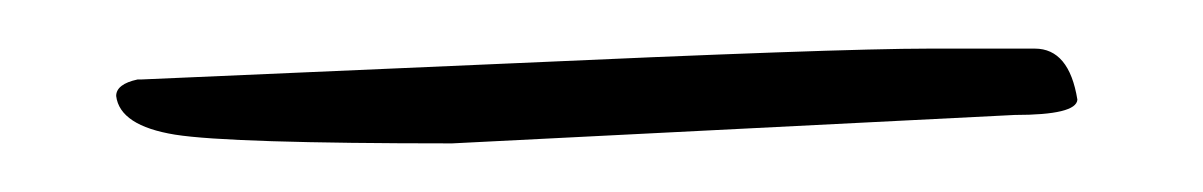

<svg xmlns="http://www.w3.org/2000/svg" viewBox="-20 -477 495 79"><path d="M405.8 -457Q419.9 -457 423.3 -436Q422.9 -429.7 397.5 -429.7L166 -418Q74.7 -418 52 -421.6Q29.3 -425.3 27.8 -437.5Q27.8 -442.4 36.6 -444.3Q36.6 -444.3 38.1 -444.3L185.1 -450.7Q324.2 -457 362.3 -457Q362.3 -457 405.8 -457Z"/></svg>

Font: Kristi
Style: Regular
Weight: 400
Italic angle: -15°
Version: Version 1.004